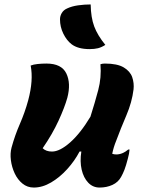

<svg xmlns="http://www.w3.org/2000/svg" viewBox="-20 -834 640 864"><path d="M118 -539Q130 -544 149.5 -546Q169 -548 189 -548Q257 -548 278.5 -503.5Q300 -459 283 -394Q271 -351 243.5 -291Q216 -231 172 -167Q187 -152 214 -152Q249 -152 295.5 -193Q342 -234 387 -309Q407 -372 422 -428.5Q437 -485 432 -545Q441 -548 452 -548Q508 -548 537 -530.5Q566 -513 575 -486.5Q584 -460 581 -432Q574 -374 548.5 -314.5Q523 -255 503 -201Q491 -172 485 -142Q493 -139 503 -139Q531 -139 557 -161H563Q562 -144 555 -119Q547 -88 540 -70Q533 -52 525 -38Q512 -14 486 -2Q460 10 428 10Q398 10 377 -12Q356 -34 347.5 -70.5Q339 -107 346 -152H338Q316 -110 282.5 -73Q249 -36 210 -13Q171 10 132 10Q103 10 81 -8Q59 -26 46 -54Q33 -82 29 -113Q25 -144 32 -170Q47 -225 69.5 -276.5Q92 -328 107 -383Q131 -473 118 -539ZM388 -814Q389 -755 404 -715Q419 -675 454 -632Q437 -621 421 -617Q405 -613 383 -613Q331 -613 302 -635Q280 -652 265 -682.5Q250 -713 250 -747Q250 -762 258 -775.5Q266 -789 282 -796Q303 -806 331.5 -810Q360 -814 388 -814Z"/></svg>

Font: Recursive Sn Csl St XBd
Style: Italic
Weight: 800
Italic angle: -15°
Version: Version 1.079;hotconv 1.0.112;makeotfexe 2.5.65598; ttfautoh